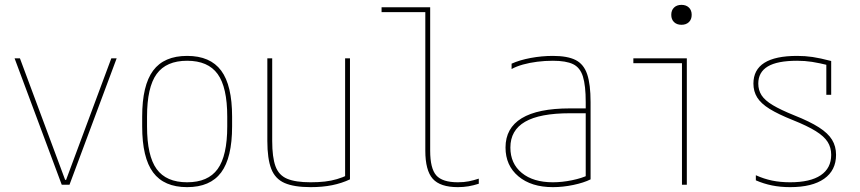

<svg xmlns="http://www.w3.org/2000/svg" viewBox="-20 -760 3540 790"><path d="M234 0 40 -520H62L248 -20H252L438 -520H460L266 0Z M750 10Q655 10 610 -50.5Q565 -111 565 -240V-280Q565 -409 610 -469.5Q655 -530 750 -530Q845 -530 890 -469.5Q935 -409 935 -280V-240Q935 -111 890 -50.5Q845 10 750 10ZM750 -10Q836 -10 875.5 -64.5Q915 -119 915 -240V-280Q915 -401 875.5 -455.5Q836 -510 750 -510Q664 -510 624.5 -455.5Q585 -401 585 -280V-240Q585 -119 624.5 -64.5Q664 -10 750 -10Z M1258 10Q1190 10 1151 -7Q1112 -24 1096 -65.5Q1080 -107 1080 -180V-520H1100V-180Q1100 -113 1113.5 -76Q1127 -39 1161.5 -24.5Q1196 -10 1258 -10Q1290 -10 1316.5 -13Q1343 -16 1366.5 -23Q1390 -30 1411 -40L1400 -26V-520H1420V-22Q1386 -6 1346.5 2Q1307 10 1258 10Z M1864 10Q1791 10 1760.5 -24.5Q1730 -59 1730 -140V-710H1550V-730H1750V-140Q1750 -67 1775 -38.5Q1800 -10 1864 -10Q1889 -10 1909 -14Q1929 -18 1950 -25V-4Q1928 3 1907.5 6.5Q1887 10 1864 10Z M2255 10Q2166 10 2113 -34.5Q2060 -79 2060 -153Q2060 -233 2126.5 -273.5Q2193 -314 2325 -314H2400V-294H2325Q2201 -294 2140.5 -259Q2080 -224 2080 -153Q2080 -87 2127 -48.5Q2174 -10 2255 -10Q2293 -10 2334 -18.5Q2375 -27 2401 -40L2390 -22V-340Q2390 -408 2378.5 -445Q2367 -482 2338 -496Q2309 -510 2255 -510Q2222 -510 2190.5 -506Q2159 -502 2132 -494.5Q2105 -487 2085 -476V-498Q2118 -513 2163.5 -521.5Q2209 -530 2255 -530Q2315 -530 2348.5 -513Q2382 -496 2396 -454.5Q2410 -413 2410 -340V-22Q2382 -8 2339 1Q2296 10 2255 10Z M2786 0V-500H2586V-520H2806V0ZM2784 -658Q2765 -658 2753.5 -669Q2742 -680 2742 -699Q2742 -718 2753.5 -729Q2765 -740 2784 -740Q2803 -740 2814.5 -729Q2826 -718 2826 -699Q2826 -680 2814.5 -669Q2803 -658 2784 -658Z M3231 10Q3191 10 3156.5 3Q3122 -4 3090 -18V-39Q3123 -24 3157 -17Q3191 -10 3231 -10Q3314 -10 3357 -39Q3400 -68 3400 -123Q3400 -153 3385.5 -176Q3371 -199 3336.5 -220.5Q3302 -242 3242 -266Q3182 -290 3146.5 -312Q3111 -334 3095.5 -359Q3080 -384 3080 -416Q3080 -473 3125 -501.5Q3170 -530 3260 -530Q3293 -530 3323.5 -525.5Q3354 -521 3400 -509V-370H3380V-511L3395 -490Q3350 -501 3321 -505.5Q3292 -510 3260 -510Q3178 -510 3139 -486.5Q3100 -463 3100 -416Q3100 -389 3113.5 -368Q3127 -347 3159.5 -327.5Q3192 -308 3249 -285Q3312 -260 3349.5 -236Q3387 -212 3403.5 -185Q3420 -158 3420 -123Q3420 -59 3371 -24.5Q3322 10 3231 10Z"/></svg>

Font: M PLUS Code Latin Thin
Style: Regular
Weight: 250
Designer: Coji Morishita
Foundry: UNDERFOREST DESIGN
Version: Version 1.002; ttfautohint (v1.8.3)